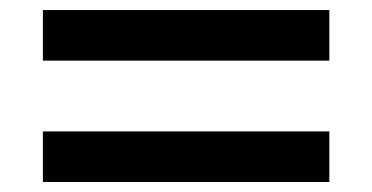

<svg xmlns="http://www.w3.org/2000/svg" viewBox="-20 -474 737 380"><path d="M64.9 -354V-454.1H631.8V-354ZM64.9 -113.8V-213.9H631.8V-113.8Z"/></svg>

Font: Clear Sans
Style: Bold
Weight: 700
Foundry: Intel Corporation
Version: Version 1.00